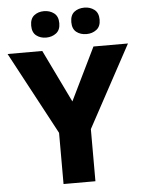

<svg xmlns="http://www.w3.org/2000/svg" viewBox="-61 -972 763 1020"><g transform="rotate(-5 321.0 -462.0)"><path d="M321 -433 458 -714H642L406 -278V0H236V-273L0 -714H185ZM138 -853Q138 -890 159.5 -907Q181 -924 212 -924Q243 -924 265.5 -907Q288 -890 288 -853Q288 -817 265.5 -800Q243 -783 212 -783Q181 -783 159.5 -800Q138 -817 138 -853ZM352 -853Q352 -890 373.5 -907Q395 -924 428 -924Q458 -924 480.5 -907Q503 -890 503 -853Q503 -817 480.5 -800Q458 -783 428 -783Q395 -783 373.5 -800Q352 -817 352 -853Z"/></g></svg>

Font: Noto Sans ExtraBold
Style: Regular
Weight: 800
Designer: Monotype Design Team
Foundry: Monotype Imaging Inc.
Version: Version 2.007